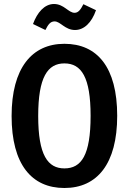

<svg xmlns="http://www.w3.org/2000/svg" viewBox="-20 -925 644 960"><path d="M355 -775C400 -775 438 -811 460 -874L397 -904C383 -876 371 -861 353 -861C322 -861 300 -905 250 -905C202 -905 166 -862 145 -805L207 -775C221 -803 232 -818 253 -818C282 -818 305 -775 355 -775ZM302 -706C139 -706 38 -584 38 -345C38 -102 139 15 302 15C466 15 566 -106 566 -346C566 -589 466 -706 302 -706ZM302 -608C387 -608 433 -539 433 -346C433 -149 387 -83 302 -83C219 -83 171 -149 171 -345C171 -539 218 -608 302 -608Z"/></svg>

Font: Fira Sans Condensed Medium
Style: Regular
Weight: 500
Width: 3
Designer: Carrois Corporate & Edenspiekermann AG
Foundry: Carrois Corporate GbR & Edenspiekermann AG
Version: Version 4.202;PS 004.202;hotconv 1.0.88;makeotf.lib2.5.64775